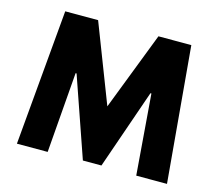

<svg xmlns="http://www.w3.org/2000/svg" viewBox="-100 -830 1100 959"><g transform="rotate(15 450.0 -350.5)"><path d="M679 0 646 -416H641L498 -4H402L259 -416H254L221 0H62L124 -701H294L450 -297L606 -701H776L838 0Z"/></g></svg>

Font: Hussar
Style: BoldWeb
Weight: 700
Foundry: Cannot Into Space Fonts
Version: Version 2.00